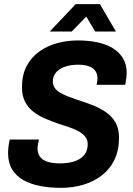

<svg xmlns="http://www.w3.org/2000/svg" viewBox="-20 -894 641 926"><path d="M275 12Q220 12 173.5 3Q127 -6 92.5 -25.5Q58 -45 38.5 -77Q19 -109 19 -155Q19 -170 21 -187.5Q23 -205 27 -221H168Q165 -208 163 -197Q161 -186 161 -178Q161 -154 173.5 -137.5Q186 -121 210.5 -113.5Q235 -106 269 -106Q300 -106 325 -112Q350 -118 367.5 -129.5Q385 -141 394 -158.5Q403 -176 403 -199Q403 -219 391.5 -234Q380 -249 360.5 -260Q341 -271 316 -279.5Q291 -288 263 -297Q232 -308 200.5 -321Q169 -334 142.5 -354Q116 -374 101 -403Q86 -432 86 -473Q86 -533 108.5 -575.5Q131 -618 169.5 -645.5Q208 -673 256 -686Q304 -699 356 -699Q406 -699 449 -690Q492 -681 523.5 -662Q555 -643 573 -613Q591 -583 591 -542Q591 -532 589.5 -519Q588 -506 584 -485H446Q449 -499 449.5 -506Q450 -513 450 -517Q450 -548 426.5 -565Q403 -582 357 -582Q322 -582 294 -572.5Q266 -563 250.5 -545Q235 -527 235 -501Q235 -483 244.5 -469.5Q254 -456 270.5 -446.5Q287 -437 309 -428.5Q331 -420 355 -412Q389 -401 423.5 -388Q458 -375 488 -355Q518 -335 536 -305Q554 -275 554 -231Q554 -169 532 -123.5Q510 -78 471 -48Q432 -18 381.5 -3Q331 12 275 12ZM220 -742 345 -874H462L539 -742H439L376 -848L428 -847L326 -742Z"/></svg>

Font: Archivo SemiCondensed
Style: Bold Italic
Weight: 700
Width: 4
Italic angle: -10°
Designer: Hector Gatti
Foundry: Omnibus-Type
Version: Version 2.001